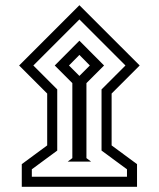

<svg xmlns="http://www.w3.org/2000/svg" viewBox="-20 -654 616 745"><path d="M54.2 -399.9 288.1 -633.8 522 -399.9 413.1 -291V-89.8L511.7 -17.1V70.8H64.5V-17.1L163.1 -89.8V-291ZM109.4 -399.9 202.1 -307.1V-69.8L103.5 2.9V31.7H472.7V2.9L374 -69.8V-307.1L466.8 -399.9L288.1 -578.6ZM242.7 -26.9 260.7 -40.5V-331.5L192.4 -399.9L288.1 -496.1L383.8 -399.9L315.4 -331.5V-40.5L333.5 -26.9ZM247.6 -399.9 288.1 -359.4 328.6 -399.9 288.1 -440.9Z"/></svg>

Font: Vazir FD-WOL
Style: Regular-FD-WOL
Weight: 400
Designer: Saber Rastikerdar
Foundry: Saber Rastikerdar
Version: Version 30.1.0